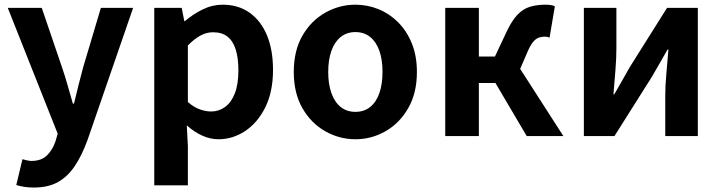

<svg xmlns="http://www.w3.org/2000/svg" viewBox="-20 -594 3145 838"><path d="M127.8 224.5Q103.1 224.5 85.2 221.5Q67.3 218.5 51.1 213.5L78 100.9Q86 102.6 96.5 105.5Q106.9 108.4 117.3 108.4Q160.3 108.4 185 84.2Q209.6 60 222.2 22.8L231.8 -10.6L13.8 -559.8H162.2L250.7 -300Q263.7 -262.1 275 -222.2Q286.2 -182.3 298 -141.9H303Q312.1 -181.5 322.4 -221.4Q332.7 -261.3 342.9 -300L420.3 -559.8H561.1L362 17.1Q338.1 83 307.3 129.4Q276.5 175.8 233.7 200.2Q191 224.5 127.8 224.5Z M653.3 214.9V-559.8H773L784.4 -501.9H787.2Q822.3 -532.1 864.5 -552.8Q906.7 -573.5 951.8 -573.5Q1020.7 -573.5 1070 -538.1Q1119.4 -502.6 1145.5 -439.1Q1171.6 -375.6 1171.6 -288.9Q1171.6 -192.9 1137.6 -125Q1103.5 -57.1 1049.3 -21.7Q995.2 13.8 933.7 13.8Q897.5 13.8 862.4 -2.2Q827.2 -18.1 795.3 -46.8L800 44.4V214.9ZM901.6 -107.4Q935 -107.4 962.1 -126.9Q989.2 -146.4 1004.9 -186.2Q1020.5 -226.1 1020.5 -286.6Q1020.5 -340.3 1008.9 -377.5Q997.2 -414.6 973.1 -433.9Q949.1 -453.2 909.8 -453.2Q881.5 -453.2 855.2 -439Q829 -424.9 800 -395.7V-148.7Q826.7 -125.3 853 -116.3Q879.2 -107.4 901.6 -107.4Z M1531.3 13.8Q1461.3 13.8 1399.6 -21.1Q1337.9 -55.9 1300 -121.7Q1262.2 -187.5 1262.2 -279.9Q1262.2 -372.8 1300 -438.4Q1337.9 -503.9 1399.6 -538.7Q1461.3 -573.5 1531.3 -573.5Q1583.7 -573.5 1632.1 -553.9Q1680.4 -534.2 1718 -496.4Q1755.6 -458.5 1777.6 -404.2Q1799.6 -349.8 1799.6 -279.9Q1799.6 -187.5 1761.6 -121.7Q1723.7 -55.9 1662.5 -21.1Q1601.3 13.8 1531.3 13.8ZM1531.3 -105.8Q1569.3 -105.8 1595.9 -127.3Q1622.5 -148.9 1636 -188.2Q1649.5 -227.4 1649.5 -279.9Q1649.5 -332.7 1636 -371.7Q1622.5 -410.7 1595.9 -432.3Q1569.3 -454 1531.3 -454Q1493.2 -454 1466.7 -432.3Q1440.1 -410.7 1426.3 -371.7Q1412.5 -332.7 1412.5 -279.9Q1412.5 -227.4 1426.3 -188.2Q1440.1 -148.9 1466.7 -127.3Q1493.2 -105.8 1531.3 -105.8Z M1923.3 0V-559.8H2070V-347.2H2140.2L2191.1 -455.6Q2214.5 -504.9 2238.7 -530Q2263 -555.2 2292.8 -564.4Q2322.6 -573.5 2360 -573.5Q2371.6 -573.5 2382.4 -572.2Q2393.2 -570.8 2401.7 -566.4L2378.6 -429.8Q2373.9 -431.8 2368.9 -433Q2364 -434.1 2358 -434.1Q2344 -434.1 2331.7 -429.8Q2319.5 -425.5 2308 -412.4Q2296.4 -399.4 2284.3 -372.1L2250.3 -293.4L2438.9 0H2279L2142.4 -231.7H2070V0Z M2528.3 0V-559.8H2670.3V-383.2Q2670.3 -340.9 2666.1 -287.8Q2661.9 -234.6 2657.5 -182.4H2661Q2675.6 -208.2 2695.2 -241.8Q2714.7 -275.5 2728.4 -300.5L2891.4 -559.8H3025.7V0H2883.6V-176.4Q2883.6 -218.8 2888.3 -272Q2893 -325.2 2897.4 -377.4H2893.2Q2878.7 -352.4 2859.4 -317.9Q2840.2 -283.5 2825.5 -259.3L2661.8 0Z"/></svg>

Font: Noto Sans SC Thin
Style: Regular
Weight: 100
Designer: Ryoko NISHIZUKA 西塚涼子 (kana, bopomofo & ideographs); Paul D. Hunt (Latin, Greek & Cyrillic); Sandoll Communications 산돌커뮤니
Foundry: Adobe
Version: Version 2.004-H2;hotconv 1.0.118;makeotfexe 2.5.65603